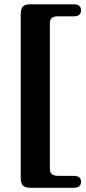

<svg xmlns="http://www.w3.org/2000/svg" viewBox="-20 -760 408 908"><path d="M215.8 -648.8V37.2Q215.8 55.8 225.5 63.8Q235.2 71.7 256.1 71.7H328.9Q363.4 71.7 363.4 100.3Q363.4 112.5 355.1 120.3Q346.8 128 328.9 128H121.5Q97.9 128 88 117Q78 106 78 82.8V-694.4Q78 -718 88 -728.8Q97.9 -739.6 121.5 -739.6H328.9Q346.8 -739.6 355.1 -731.7Q363.4 -723.8 363.4 -711.5Q363.4 -682.9 328.9 -682.9H256.1Q235.2 -682.9 225.5 -675.4Q215.8 -667.8 215.8 -648.8Z"/></svg>

Font: Fraunces
Style: Regular
Weight: 900
Version: Version 1.000;[b76b70a41]